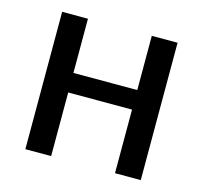

<svg xmlns="http://www.w3.org/2000/svg" viewBox="-80 -596 725 685"><g transform="rotate(15 282.0 -253.5)"><path d="M495.1 -507.3V0H399.9V-234.9H164.1V0H68.8V-507.3H164.1V-307.1H399.9V-507.3Z"/></g></svg>

Font: Lato-Medium
Style: Regular
Weight: 500
Designer: Lukasz Dziedzic
Foundry: tyPoland Lukasz Dziedzic
Version: Version 2.006; 2014-01-15